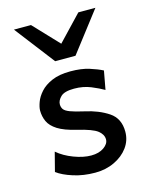

<svg xmlns="http://www.w3.org/2000/svg" viewBox="-95 -647 553 717"><g transform="rotate(-15 181.0 -288.5)"><path d="M184.6 8.8Q138.7 8.8 99.9 -3.7Q61 -16.1 39.1 -32.7L58.1 -106.4Q83.5 -84.5 119.9 -70.8Q156.2 -57.1 186.5 -57.1Q216.8 -57.1 235.8 -70.6Q254.9 -84 254.9 -101.1Q254.9 -120.1 236.1 -135Q217.3 -149.9 159.2 -163.6Q112.3 -174.8 87.6 -190.4Q63 -206.1 54 -225.8Q44.9 -245.6 44.9 -268.6Q44.9 -281.2 51.8 -300.3Q58.6 -319.3 75 -337.6Q91.3 -356 119.9 -368.4Q148.4 -380.9 191.9 -380.9Q233.9 -380.9 264.2 -371.3Q294.4 -361.8 314 -351.6L300.8 -279.8Q281.7 -291 252.7 -303Q223.6 -314.9 188.5 -314.9Q150.9 -314.9 136.5 -300.8Q122.1 -286.6 122.1 -272Q122.1 -260.7 127.7 -252.7Q133.3 -244.6 150.9 -237.8Q168.5 -231 205.1 -222.7Q257.3 -211.4 294.7 -186.5Q332 -161.6 332 -110.4Q332 -76.7 312.3 -49.8Q292.5 -22.9 259 -7.1Q225.6 8.8 184.6 8.8ZM147 -432.1 28.8 -585.9H94.7L186 -489.3L277.8 -585.9H343.8L225.6 -432.1Z"/></g></svg>

Font: Harmattan Medium
Style: Regular
Weight: 500
Designer: George W. Nuss III and SIL International
Foundry: SIL International
Version: Version 4.000